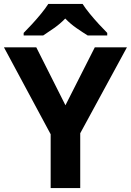

<svg xmlns="http://www.w3.org/2000/svg" viewBox="-20 -954 664 974"><path d="M312 -420 461 -714H624L387 -278V0H237V-273L0 -714H164ZM399 -934Q413 -912 435.5 -884.5Q458 -857 482 -831Q506 -805 524 -787V-774H425Q399 -790 368 -811.5Q337 -833 311 -860Q285 -833 255 -812Q225 -791 199 -774H100V-787Q119 -806 142.5 -831.5Q166 -857 188.5 -884.5Q211 -912 225 -934Z"/></svg>

Font: Noto Sans Sora Sompeng
Style: Bold
Weight: 700
Designer: Monotype Design Team. David Williams.
Foundry: Monotype Imaging Inc.
Version: Version 2.101